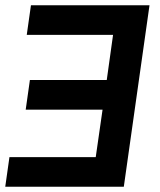

<svg xmlns="http://www.w3.org/2000/svg" viewBox="-54 -712 611 732"><path d="M418 0 516 -692H64L48 -579H377L353 -407H60L44 -294H337L311 -113H-18L-34 0Z"/></svg>

Font: Cantarell
Style: BoldOblique
Weight: 700
Italic angle: -8°
Designer: Dave Crossland
Version: Version 0.024